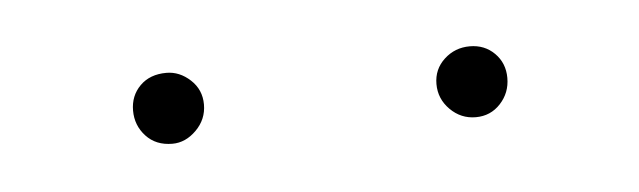

<svg xmlns="http://www.w3.org/2000/svg" viewBox="-23 -603 386 116"><g transform="rotate(-5 170.0 -545.5)"><path d="M79 -524Q69 -524 63 -530.5Q57 -537 57 -546Q57 -555 63 -561Q69 -567 79 -567Q87 -567 93.5 -561Q100 -555 100 -546Q100 -537 93.5 -530.5Q87 -524 79 -524ZM278 -530.5Q272 -524 263 -524Q254 -524 247.5 -530.5Q241 -537 241 -546Q241 -555 247.5 -561Q254 -567 263 -567Q272 -567 278 -561Q284 -555 284 -546Q284 -537 278 -530.5Z"/></g></svg>

Font: EauTest Thin
Style: Italic
Weight: 250
Italic angle: -12°
Designer: Christian Thalmann (Catharsis Fonts)
Version: Version 0.001;PS 000.001;hotconv 1.0.88;makeotf.lib2.5.64775